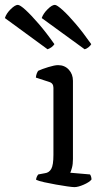

<svg xmlns="http://www.w3.org/2000/svg" viewBox="-103 -767 425 787"><path d="M202 0Q194 0 173 -3Q152 -6 126.5 -10.5Q101 -15 78.5 -20Q56 -25 45 -30Q45 -36 48 -42.5Q51 -49 54 -52L81 -57Q98 -59 107 -74.5Q116 -90 116 -132V-407Q116 -426 99 -431L44 -449Q45 -459 48 -466.5Q51 -474 54 -477Q69 -484 95 -492Q121 -500 135 -500Q162 -500 179 -481.5Q196 -463 196 -436V-115Q196 -94 192 -79.5Q188 -65 185 -59L266 -52Q272 -43 272 -31Q263 -20 240 -10Q217 0 202 0ZM92 -565 -83 -693Q-77 -712 -59 -729.5Q-41 -747 -30 -747Q-21 -747 1.5 -726.5Q24 -706 55.5 -669.5Q87 -633 120 -586Q111 -572 92 -565ZM244 -565 68 -693Q74 -711 92 -729Q110 -747 122 -747Q130 -747 153 -726.5Q176 -706 207 -669.5Q238 -633 271 -586Q268 -580 260 -573.5Q252 -567 244 -565Z"/></svg>

Font: Texturina Light
Style: Regular
Weight: 300
Designer: Guillermo Torres Carreño
Foundry: Omnibus-Type
Version: Version 1.002; ttfautohint (v1.8.3)